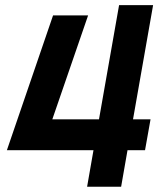

<svg xmlns="http://www.w3.org/2000/svg" viewBox="-20 -713 626 733"><path d="M6.3 -139.6 182.6 -654.3H316.4L179.7 -257.3H357.9L434.6 -693.4H564.5L487.8 -257.3H554.7L533.7 -139.6H466.8L442.4 0H312.5L336.9 -139.6Z"/></svg>

Font: Cascadia Mono
Style: Bold Italic
Weight: 700
Italic angle: -10°
Monospace: yes
Designer: Aaron Bell
Foundry: Saja Typeworks
Version: Version 2404.023; ttfautohint (v1.8.4)